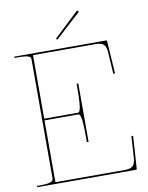

<svg xmlns="http://www.w3.org/2000/svg" viewBox="-101 -1029 848 1101"><g transform="rotate(-10 322.5 -478.5)"><path d="M25 -760V-752.5H45C111 -752.5 120 -743 120 -727.5V-35.5C120 -21 113.5 -7.5 45 -7.5H25V0H600C601.5 0 605 -1 605 -4.5L617.5 -194.5L607.5 -195.5L599.5 -68.5C596.5 -26 581.5 -10 536 -10H132.5V-370H330C350 -370 350 -279 350 -235V-205H360V-545H350V-515C350 -474 350 -380 330 -380H132.5V-750H496C540 -750 556.5 -735.5 559.5 -691.5L567.5 -564.5L577.5 -565.5L565 -755.5C565 -757 563.5 -760 560 -760ZM278.5 -820 285.5 -813 432 -947C435 -950 432.5 -954 431 -955.5C429.5 -957 425.5 -958.5 422.5 -955.5Z"/></g></svg>

Font: Znikomit
Style: Regular
Weight: 100
Designer: gluk
Foundry: gluk
Version: Version 0.55